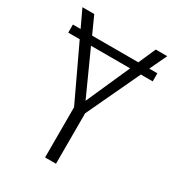

<svg xmlns="http://www.w3.org/2000/svg" viewBox="-167 -785 807 884"><g transform="rotate(30 236.5 -342.5)"><path d="M419 -594H462V-551H399L266 -268V0H208V-267L74 -551H13V-594H54L11 -685H74L115 -594H361L401 -685H462ZM342 -551H134L239 -319Z"/></g></svg>

Font: Fira Sans Condensed Light
Style: Regular
Weight: 300
Width: 3
Designer: bBox Type GmbH & Carrois Corporate GbR & Edenspiekermann AG
Foundry: bBox Type GmbH & Carrois Corporate GbR & Edenspiekermann AG
Version: Version 4.301